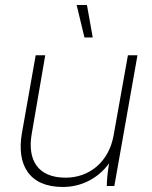

<svg xmlns="http://www.w3.org/2000/svg" viewBox="-20 -740 606 764"><path d="M230 4C305 4 371 -31 414 -90C408 -54 405 -21 405 0H435L527 -520H489L432 -201C413 -95 335 -33 241 -33C128 -33 89 -106 106 -206L160 -520H122L67 -209C46 -86 94 4 230 4ZM316 -591H349L326 -720H285Z"/></svg>

Font: Fixel Text 20240404 ExtraLight
Style: Italic
Weight: 200
Width: 4
Italic angle: -10°
Designer: AlfaBravo + MacPaw
Foundry: Kyrylo Tkachov, Marchela Mozhyna, Serhii Makarenko, Maria Weinstein, Zakhar Kryvoshyya
Version: Version 1.211;Glyphs 3.2 (3225)